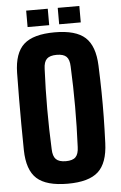

<svg xmlns="http://www.w3.org/2000/svg" viewBox="-62 -983 651 1036"><g transform="rotate(-5 263.5 -465.0)"><path d="M263 10Q147 10 95.5 -36.5Q44 -83 42 -191Q41 -266 40.5 -333.5Q40 -401 40.5 -468Q41 -535 42 -610Q44 -717 95.5 -763.5Q147 -810 263 -810Q377 -810 428 -763.5Q479 -717 483 -610Q486 -535 487 -467.5Q488 -400 487 -333Q486 -266 483 -191Q479 -83 428 -36.5Q377 10 263 10ZM263 -112Q300 -112 316 -128.5Q332 -145 333 -183Q343 -401 333 -618Q332 -656 316 -672Q300 -688 263 -688Q226 -688 209.5 -672Q193 -656 192 -618Q182 -401 192 -183Q193 -145 209.5 -128.5Q226 -112 263 -112ZM291 -851V-940H408V-851ZM120 -851V-940H237V-851Z"/></g></svg>

Font: Big Shoulders Text Black
Style: Regular
Weight: 900
Designer: Patric King
Foundry: XO Type Co
Version: Version 1.000; ttfautohint (v1.8.2)